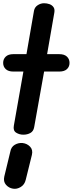

<svg xmlns="http://www.w3.org/2000/svg" viewBox="-26 -832 450 1186"><path d="M118.5 0Q93.5 0 73.8 -12.5Q54 -25 59.5 -55.5L118.5 -390H56.5Q25.5 -390 9.5 -405Q-6.5 -420 -6.5 -443.5Q-6.5 -467 9.5 -482.2Q25.5 -497.5 56 -497.5H137.5L184 -765.5Q188 -787.5 206.8 -799.8Q225.5 -812 246 -812Q263.5 -812 279.2 -806.5Q295 -801 304.2 -788.2Q313.5 -775.5 309.5 -753.5L265 -497.5H340Q371.5 -497.5 387.5 -482.2Q403.5 -467 403.5 -443.5Q403.5 -420 387.5 -405Q371.5 -390 340 -390H246.5L185 -46Q180.5 -21 161.5 -10.5Q142.5 0 118.5 0ZM54.5 333.5Q28.5 329.5 11 309.5Q-6.5 289.5 0.5 258.5L37.5 105.5Q42.5 75.5 65.5 62.2Q88.5 49 113.5 51.5Q141 54.5 159.8 74Q178.5 93.5 171 125L133 278.5Q126 308.5 102.2 323Q78.5 337.5 54.5 333.5Z"/></svg>

Font: Edu AU VIC WA NT Pre SemiBold
Style: Regular
Weight: 600
Designer: Tina and Corey Anderson, Eben Sorkin, Mirko Velimirovic
Foundry: Google for Education
Version: Version 1.001